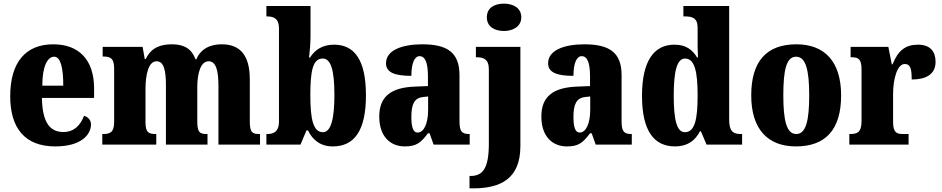

<svg xmlns="http://www.w3.org/2000/svg" viewBox="-20 -793 5165 1053"><path d="M283 10C425 10 479 -54 479 -111C479 -135 462 -152 441 -158C421 -107 388 -69 327 -69C251 -69 212 -126 210 -256H496V-308C496 -467 411 -550 272 -550C122 -550 36 -453 36 -265C36 -91 116 10 283 10ZM327 -323H212C212 -426 239 -482 277 -482C312 -482 327 -423 327 -323Z M541 0H837V-58H834C795 -58 778 -67 778 -122V-305C778 -385 795 -457 838 -457C879 -457 890 -408 890 -323V0H1118V-58H1114C1075 -58 1062 -67 1062 -128V-316C1062 -392 1081 -457 1124 -457C1164 -457 1178 -408 1178 -323V0H1406V-58H1402C1363 -58 1350 -67 1350 -128V-358C1350 -493 1294 -550 1197 -550C1120 -550 1076 -515 1057 -468H1052C1032 -524 991 -550 924 -550C838 -550 801 -515 779 -469H774L762 -536H543V-483H546C585 -483 606 -474 606 -418V-125C606 -67 584 -58 545 -58H541Z M1805 10C1923 10 1987 -76 1987 -270C1987 -463 1925 -548 1812 -548C1746 -548 1705 -517 1680 -477H1675C1679 -508 1683 -558 1683 -595V-760H1441V-703H1444C1481 -703 1510 -692 1510 -637V-127C1510 -67 1476 -58 1446 -58H1441V0H1628L1661 -78H1669C1694 -26 1737 10 1805 10ZM1751 -68C1697 -68 1682 -141 1682 -271C1682 -406 1696 -472 1750 -472C1795 -472 1814 -407 1814 -272C1814 -141 1795 -68 1751 -68Z M2200 10C2263 10 2287 -9 2327 -62H2336L2358 0H2556V-58H2552C2512 -58 2500 -74 2500 -128V-381C2500 -506 2432 -550 2296 -550C2188 -550 2097 -519 2097 -446C2097 -397 2142 -377 2236 -377C2236 -447 2254 -485 2281 -485C2312 -485 2327 -449 2327 -374V-321L2255 -318C2125 -313 2060 -264 2060 -154C2060 -42 2123 10 2200 10ZM2270 -66C2246 -66 2236 -96 2236 -151C2236 -221 2252 -256 2301 -261L2328 -264V-191C2328 -116 2305 -66 2270 -66Z M2744 -623C2794 -623 2839 -648 2839 -698C2839 -750 2794 -773 2744 -773C2691 -773 2650 -750 2650 -698C2650 -648 2691 -623 2744 -623ZM2555 240H2575C2726 240 2834 187 2834 8V-536H2590V-479H2593C2630 -479 2661 -470 2661 -413V-4C2661 131 2627 172 2561 172H2555Z M3089 10C3152 10 3176 -9 3216 -62H3225L3247 0H3445V-58H3441C3401 -58 3389 -74 3389 -128V-381C3389 -506 3321 -550 3185 -550C3077 -550 2986 -519 2986 -446C2986 -397 3031 -377 3125 -377C3125 -447 3143 -485 3170 -485C3201 -485 3216 -449 3216 -374V-321L3144 -318C3014 -313 2949 -264 2949 -154C2949 -42 3012 10 3089 10ZM3159 -66C3135 -66 3125 -96 3125 -151C3125 -221 3141 -256 3190 -261L3217 -264V-191C3217 -116 3194 -66 3159 -66Z M3682 10C3750 10 3792 -21 3819 -73H3824L3855 0H4050V-58H4042C3999 -58 3979 -75 3979 -137V-760H3728V-703H3736C3774 -703 3806 -696 3806 -642V-590C3806 -551 3806 -508 3808 -478H3803C3779 -518 3744 -548 3679 -548C3567 -548 3501 -460 3501 -267C3501 -75 3567 10 3682 10ZM3736 -68C3692 -68 3675 -135 3675 -268C3675 -400 3692 -472 3737 -472C3790 -472 3806 -400 3806 -269C3806 -136 3790 -68 3736 -68Z M4345 10C4508 10 4593 -82 4593 -270C4593 -458 4500 -550 4348 -550C4185 -550 4100 -458 4100 -270C4100 -82 4193 10 4345 10ZM4347 -58C4294 -58 4276 -131 4276 -270C4276 -410 4293 -482 4346 -482C4399 -482 4418 -410 4418 -270C4418 -131 4400 -58 4347 -58Z M4638 0H4963V-58H4931C4898 -58 4878 -66 4878 -125V-277C4878 -358 4900 -442 4942 -442C4975 -442 4980 -412 4980 -357C5058 -357 5111 -385 5111 -454C5111 -508 5084 -548 5015 -548C4946 -548 4905 -516 4875 -440H4871L4852 -536H4645V-479H4649C4688 -479 4705 -470 4705 -411V-130C4705 -67 4682 -58 4642 -58H4638Z"/></svg>

Font: Noto Serif Myanmar Condensed Black
Style: Regular
Weight: 900
Width: 3
Designer: Ben Mitchell and the Monotype Design Team
Foundry: Monotype Imaging Inc.
Version: Version 2.106